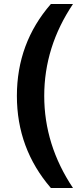

<svg xmlns="http://www.w3.org/2000/svg" viewBox="-20 -765 419 955"><path d="M64 -288Q64 -551 233 -745H343Q200 -532 200 -288Q200 -44 343 170H233Q64 -26 64 -288Z"/></svg>

Font: Evergrow Sans
Style: Bold
Weight: 700
Foundry: 10Web
Version: Version 1.000